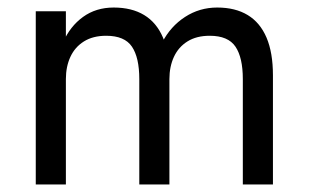

<svg xmlns="http://www.w3.org/2000/svg" viewBox="-20 -490 820 510"><path d="M350 -280V0H430V-290Q430 -350 413 -390Q396 -430 363 -450Q330 -470 282 -470Q235 -470 200.5 -445Q166 -420 147.5 -377.5Q129 -335 129 -280H155Q155 -313 167 -339Q179 -365 203 -380Q227 -395 262 -395Q311 -395 330.5 -366Q350 -337 350 -280ZM155 -460H75V0H155ZM705 -290Q705 -350 688 -390Q671 -430 638 -450Q605 -470 557 -470Q510 -470 471.5 -445Q433 -420 411 -377.5Q389 -335 389 -280H430Q430 -313 442 -339Q454 -365 478 -380Q502 -395 537 -395Q586 -395 605.5 -366Q625 -337 625 -280V0H705Z"/></svg>

Font: Jost* Book
Style: Regular
Weight: 400
Version: Version 3.000